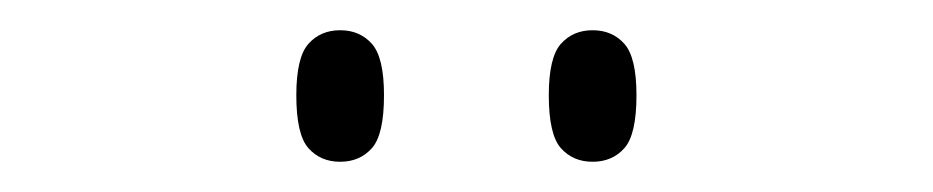

<svg xmlns="http://www.w3.org/2000/svg" viewBox="-20 -759 617 127"><path d="M372 -652Q359 -652 351 -661Q343 -670 343 -696Q343 -721 351 -730Q359 -739 372 -739Q385 -739 393 -730Q401 -721 401 -696Q401 -670 393 -661Q385 -652 372 -652ZM205 -652Q192 -652 184 -661Q176 -670 176 -696Q176 -721 184 -730Q192 -739 205 -739Q218 -739 226 -730Q234 -721 234 -696Q234 -670 226 -661Q218 -652 205 -652Z"/></svg>

Font: Noto Serif Tamil ExtraLight
Style: Italic
Weight: 200
Italic angle: -12°
Designer: Indian Type Foundry, Tom Grace, and the Monotype Design Team
Foundry: Monotype Imaging Inc.
Version: Version 2.003; ttfautohint (v1.8.4.7-5d5b)